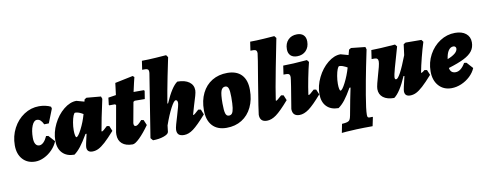

<svg xmlns="http://www.w3.org/2000/svg" viewBox="-76 -1132 4465 1764"><g transform="rotate(-10 2156.5 -250.0)"><path d="M188 -206Q188 -168 200.5 -148Q213 -128 236 -128Q256 -128 275.5 -147Q295 -166 311 -202L332 -199L384 -141Q368 -100 334 -64.5Q300 -29 257.5 -8.5Q215 12 175 12Q101 12 57 -36.5Q13 -85 13 -167Q13 -253 51 -325.5Q89 -398 153.5 -440.5Q218 -483 294 -483Q324 -483 353.5 -476.5Q383 -470 403 -459L407 -441L356 -312L313 -311Q300 -338 286 -350.5Q272 -363 253 -363Q225 -363 206.5 -318.5Q188 -274 188 -206Z M876 -195 899 -191 919 -143Q863 -80 827 -47.5Q791 -15 763.5 -1.5Q736 12 707 12Q656 12 656 -36Q656 -54 681 -158H671Q630 -88 599.5 -49Q569 -10 538 12Q467 12 427 -29.5Q387 -71 387 -145Q387 -222 424.5 -298.5Q462 -375 521.5 -423.5Q581 -472 641 -472L713 -452L718 -472L737 -484L871 -472L879 -449Q837 -258 820 -157L824 -154Q834 -154 876 -195ZM685 -341Q644 -367 611 -367Q602 -367 592.5 -343Q583 -319 576.5 -282Q570 -245 570 -209Q570 -181 574 -162Q578 -143 584 -143Q600 -143 632.5 -206Q665 -269 685 -341Z M1240 -141Q1191 -72 1148 -30Q1105 12 1082 12Q1018 12 983.5 -18Q949 -48 949 -102Q949 -116 950 -123L994 -371L985 -379H931L928 -384L936 -450L1008 -461Q1013 -500 1017 -531Q1021 -562 1022 -572L1190 -607L1204 -595Q1201 -584 1191.5 -543.5Q1182 -503 1173 -461H1268L1275 -454L1263 -379L1169 -380L1156 -372L1121 -180V-172Q1121 -150 1139 -150Q1149 -150 1162 -160Q1175 -170 1197 -195L1219 -191Z M1730 -198 1754 -194 1773 -146Q1694 -57 1649.5 -24Q1605 9 1563 9Q1529 9 1513 -5Q1497 -19 1497 -50Q1497 -65 1507 -101.5Q1517 -138 1529 -176Q1558 -271 1558 -291Q1558 -319 1540 -319Q1524 -319 1492 -258.5Q1460 -198 1427 -104L1420 -45Q1417 -24 1373 -8.5Q1329 7 1272 7L1252 -16L1346 -605Q1347 -610 1347 -618Q1347 -634 1339 -641Q1331 -648 1314 -648H1286L1298 -730Q1354 -730 1428.5 -735Q1503 -740 1526 -742L1541 -721Q1532 -681 1505.5 -548.5Q1479 -416 1460 -302L1467 -303Q1530 -448 1585 -485Q1655 -485 1694.5 -456.5Q1734 -428 1734 -378Q1734 -361 1724.5 -327Q1715 -293 1698 -240Q1677 -171 1675 -160L1678 -157Q1682 -157 1694 -166.5Q1706 -176 1730 -198Z M1780 -184Q1780 -274 1813.5 -342Q1847 -410 1908 -447Q1969 -484 2050 -484Q2137 -484 2183 -435.5Q2229 -387 2229 -295Q2229 -203 2195.5 -133.5Q2162 -64 2101 -26Q2040 12 1959 12Q1873 12 1826.5 -39Q1780 -90 1780 -184ZM2049 -259Q2049 -316 2040.5 -340Q2032 -364 2011 -364Q1982 -364 1970.5 -331.5Q1959 -299 1959 -215Q1959 -148 1967.5 -121.5Q1976 -95 1998 -95Q2018 -95 2028.5 -109.5Q2039 -124 2044 -159Q2049 -194 2049 -259Z M2502 -195 2525 -191 2545 -143Q2467 -53 2422 -20.5Q2377 12 2335 12Q2269 12 2269 -55Q2269 -72 2317 -364Q2357 -598 2357 -615Q2357 -632 2349 -640Q2341 -648 2324 -648H2296L2308 -730Q2365 -730 2438.5 -735Q2512 -740 2535 -742L2551 -722Q2537 -655 2498 -453Q2459 -251 2446 -157L2450 -154Q2454 -154 2465.5 -163Q2477 -172 2502 -195Z M2806 -195 2829 -191 2849 -143Q2773 -55 2727 -21.5Q2681 12 2639 12Q2573 12 2573 -55Q2618 -321 2618 -346Q2618 -363 2610 -371Q2602 -379 2585 -379H2557L2569 -461Q2650 -461 2792 -473L2808 -453Q2792 -391 2775.5 -307.5Q2759 -224 2750 -157L2754 -154Q2758 -154 2769.5 -163Q2781 -172 2806 -195ZM2628 -603Q2628 -657 2659.5 -689.5Q2691 -722 2743 -722Q2782 -722 2803.5 -701Q2825 -680 2825 -641Q2825 -588 2793.5 -555.5Q2762 -523 2711 -523Q2671 -523 2649.5 -544Q2628 -565 2628 -603Z M3143 -155H3133Q3094 -87 3064.5 -49Q3035 -11 3002 12Q2931 12 2891 -29.5Q2851 -71 2851 -145Q2851 -222 2888.5 -298.5Q2926 -375 2985.5 -423.5Q3045 -472 3105 -472L3177 -452L3190 -500L3210 -512L3342 -498L3349 -475Q3341 -439 3316.5 -317Q3292 -195 3269.5 -63Q3247 69 3247 118Q3247 134 3251.5 140Q3256 146 3269 146L3295 145L3298 149L3281 230Q3196 230 3131.5 232.5Q3067 235 3033.5 238Q3000 241 2992 242L3008 160Q3041 158 3057.5 153Q3074 148 3081.5 136Q3089 124 3094 97L3121 -47ZM3149 -341Q3146 -343 3135 -349Q3124 -355 3107.5 -361Q3091 -367 3075 -367Q3066 -367 3056.5 -343Q3047 -319 3040.5 -281.5Q3034 -244 3034 -208Q3034 -179 3038 -161Q3042 -143 3048 -143Q3064 -143 3096 -205.5Q3128 -268 3149 -341Z M3883 -143Q3827 -80 3791 -47.5Q3755 -15 3727.5 -1.5Q3700 12 3671 12Q3620 12 3620 -36Q3620 -46 3626.5 -77Q3633 -108 3649 -173L3641 -175Q3579 -31 3522 9Q3456 9 3419.5 -19.5Q3383 -48 3383 -98Q3383 -115 3392 -151.5Q3401 -188 3412 -225Q3423 -261 3431.5 -295.5Q3440 -330 3440 -346Q3440 -363 3432 -371Q3424 -379 3407 -379H3379L3391 -461Q3458 -461 3614 -473L3630 -453Q3557 -206 3557 -179Q3557 -167 3559.5 -162Q3562 -157 3570 -157Q3601 -157 3680 -362L3693 -462L3713 -474L3860 -473L3875 -453Q3855 -390 3835.5 -313.5Q3816 -237 3805 -178L3809 -174Q3822 -180 3840 -195L3863 -191Z M4064 -175Q4072 -126 4119 -126Q4169 -126 4210 -197L4232 -194L4284 -136Q4267 -95 4231 -61Q4195 -27 4149 -7.5Q4103 12 4057 12Q3983 12 3938 -38.5Q3893 -89 3893 -173Q3893 -257 3931.5 -328Q3970 -399 4034.5 -441Q4099 -483 4175 -483Q4239 -483 4276 -453Q4313 -423 4313 -371Q4313 -324 4288 -290.5Q4263 -257 4209.5 -230Q4156 -203 4064 -175ZM4067 -257Q4114 -275 4138.5 -296Q4163 -317 4163 -340Q4163 -350 4156 -356.5Q4149 -363 4138 -363Q4111 -363 4092.5 -336Q4074 -309 4067 -257Z"/></g></svg>

Font: Alegreya Black
Style: Italic
Weight: 900
Italic angle: -7°
Designer: Juan Pablo del Peral
Foundry: Huerta Tipografica
Version: Version 2.007; ttfautohint (v1.6)